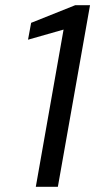

<svg xmlns="http://www.w3.org/2000/svg" viewBox="-20 -720 367 740"><path d="M118 0 225 -606 88 -567 100 -632 270 -700H327L203 0Z"/></svg>

Font: DM Sans 12pt
Style: Italic
Weight: 400
Italic angle: -10°
Version: Version 4.004;gftools[0.9.30]